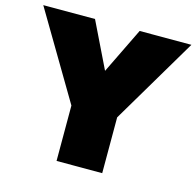

<svg xmlns="http://www.w3.org/2000/svg" viewBox="-108 -807 935 914"><g transform="rotate(15 360.0 -350.0)"><path d="M470 -700H725L473 -275V0H248V-273L-5 -700H250L360 -474Z"/></g></svg>

Font: Jost* Black
Style: Regular
Weight: 900
Version: Version 3.7